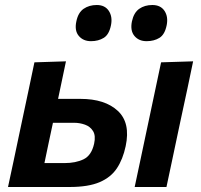

<svg xmlns="http://www.w3.org/2000/svg" viewBox="-20 -747 802 767"><path d="M12 0Q23.5 -52.5 34.2 -103.5Q45 -154.5 58 -216.5L68.5 -266Q84 -338 95 -390.8Q106 -443.5 117.5 -498L243.5 -502Q235.5 -463.5 227.8 -427.2Q220 -391 212 -352H301.5Q399 -352 450.5 -304.2Q502 -256.5 482 -163Q471 -111 447 -74.8Q423 -38.5 377.8 -19.2Q332.5 0 258.5 0ZM157.5 -95.5H237.5Q282.5 -95.5 314 -110.8Q345.5 -126 356 -173Q363 -205 351.8 -223.2Q340.5 -241.5 319.5 -249Q298.5 -256.5 276.5 -256.5H191.5Q182.5 -214.5 174.5 -176.8Q166.5 -139 157.5 -95.5ZM518 0Q529.5 -54 540.2 -104.5Q551 -155 564 -217L574.5 -266.5Q590 -339 601 -391.8Q612 -444.5 623.5 -498L751.5 -502Q740 -446.5 728.8 -393.5Q717.5 -340.5 701.5 -266.5L691 -217Q678 -155 667.2 -104.5Q656.5 -54 645 0ZM565.5 -582.5Q534.5 -582.5 517 -603.5Q499.5 -624.5 507 -661.5Q514.5 -696.5 536.2 -711.8Q558 -727 588.5 -727Q621.5 -727 637 -703.8Q652.5 -680.5 646 -647Q638.5 -609 617 -595.8Q595.5 -582.5 565.5 -582.5ZM343.5 -582.5Q312.5 -582.5 294.8 -603.5Q277 -624.5 285 -661.5Q292 -696.5 314 -711.8Q336 -727 366.5 -727Q399 -727 414.5 -703.8Q430 -680.5 423.5 -647Q416 -609 394.5 -595.8Q373 -582.5 343.5 -582.5Z"/></svg>

Font: Commissioner SemiBold
Style: Italic
Weight: 600
Italic angle: -12°
Designer: Kostas Bartsokas
Foundry: Kostas Bartsokas
Version: Version 1.000; ttfautohint (v1.8.3)